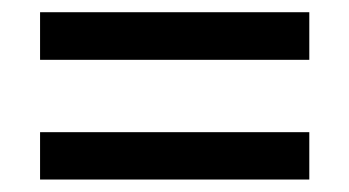

<svg xmlns="http://www.w3.org/2000/svg" viewBox="-20 -511 566 311"><path d="M481 -220.2H44.9V-296.9H481ZM481 -414.1H44.9V-491.2H481Z"/></svg>

Font: Creato Display Medium
Style: Regular
Weight: 500
Version: Version 1.000